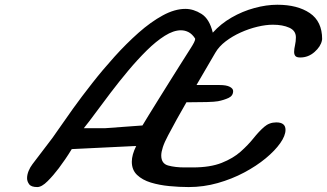

<svg xmlns="http://www.w3.org/2000/svg" viewBox="-20 -754 1351 793"><path d="M133.8 18.6Q108.9 18.6 100.3 6.8Q91.8 -4.9 91.8 -18.1Q91.8 -32.2 98.1 -47.9Q104.5 -63.5 114.3 -76.2L196.8 -184.6Q203.1 -192.9 225.3 -225.3Q247.6 -257.8 282.2 -306.2Q316.9 -354.5 360.4 -409.9Q403.8 -465.3 452.6 -519.5Q501.5 -573.7 552.2 -618.7Q603 -663.6 652.3 -690.4Q701.7 -717.3 745.6 -717.3Q779.3 -717.3 812.3 -696.5Q845.2 -675.8 858.9 -619.1Q891.6 -655.8 936.5 -681.6Q981.4 -707.5 1030.8 -720.9Q1080.1 -734.4 1125.5 -734.4Q1208.5 -734.4 1259.5 -700Q1310.5 -665.5 1310.5 -592.3L1309.6 -586.9Q1304.7 -562 1279.1 -539.3Q1253.4 -516.6 1220.2 -516.6Q1205.1 -516.6 1200 -522.7Q1194.8 -528.8 1194.8 -539.6Q1194.8 -551.3 1198.5 -567.4Q1202.1 -583.5 1202.1 -599.6Q1202.1 -627.4 1174.8 -639.6Q1147.5 -651.9 1106.9 -651.9Q1078.1 -651.9 1043.2 -643.6Q1008.3 -635.3 974.1 -619.9Q939.9 -604.5 912.1 -583.3Q884.3 -562 869.6 -536.6L791.5 -402.8H887.2Q915 -402.8 929 -395.5Q942.9 -388.2 942.9 -377.9Q942.9 -358.4 924.1 -349.6Q905.3 -340.8 880.4 -335.9Q867.7 -333.5 834.2 -332.5Q800.8 -331.5 750 -331.5Q729.5 -295.9 710.4 -261.7Q691.4 -227.5 674.3 -194.8Q659.2 -166.5 652.6 -146.2Q646 -126 646 -111.8Q646 -78.1 674.8 -70.3Q703.6 -62.5 741.7 -62.5H776.4Q848.1 -62.5 895.5 -81.3Q942.9 -100.1 973.9 -127.7Q1004.9 -155.3 1027.1 -183.1Q1049.3 -210.9 1070.8 -229.7Q1092.3 -248.5 1121.1 -248.5Q1159.2 -248.5 1159.2 -217.8Q1159.2 -193.8 1137.5 -162.8Q1115.7 -131.8 1077.4 -100.1Q1039.1 -68.4 988.5 -41.5Q938 -14.6 879.4 2Q820.8 18.6 759.3 18.6Q720.7 18.6 679.4 14.6Q638.2 10.7 603 0Q567.9 -10.7 546.1 -31.5Q524.4 -52.2 524.4 -85.9Q524.4 -114.7 542.5 -150.9Q533.2 -150.9 526.4 -150.4Q519.5 -149.9 517.6 -149.9L276.4 -138.2Q262.7 -115.7 249.3 -96.2Q235.8 -76.7 223.1 -59.6Q200.7 -29.8 176.5 -5.6Q152.3 18.6 133.8 18.6ZM326.2 -224.6H415.5L568.4 -235.8Q577.1 -250.5 594.7 -279.1Q612.3 -307.6 634.3 -343Q656.2 -378.4 679 -414.6Q701.7 -450.7 720.7 -481Q748 -524.9 767.1 -554.2Q786.1 -583.5 786.1 -592.8Q786.1 -594.7 785.6 -595.2Q773.9 -613.3 759 -621.1Q744.1 -628.9 727.1 -628.9Q696.8 -628.9 660.6 -606.2Q624.5 -583.5 586.2 -545.7Q547.9 -507.8 510 -462.6Q472.2 -417.5 437.5 -371.8Q402.8 -326.2 374.3 -287.4Q345.7 -248.5 326.2 -224.6Z"/></svg>

Font: Damion
Style: Regular
Weight: 400
Designer: Vernon Adams
Foundry: Vernon Adams
Version: Version 1.100; ttfautohint (v1.8.4.7-5d5b)